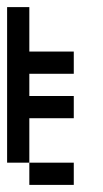

<svg xmlns="http://www.w3.org/2000/svg" viewBox="-20 -520 290 540"><path d="M0 -437.5V-500H62.5V-437.5ZM0 -375V-437.5H62.5V-375ZM0 -312.5V-375H62.5V-312.5ZM0 -250V-312.5H62.5V-250ZM0 -187.5V-250H62.5V-187.5ZM0 -125V-187.5H62.5V-125ZM0 -62.5V-125H62.5V-62.5ZM62.5 0V-62.5H125V0ZM125 0V-62.5H187.5V0ZM125 -312.5V-375H187.5V-312.5ZM62.5 -312.5V-375H125V-312.5ZM0 -187.5V-250H62.5V-187.5ZM62.5 -187.5V-250H125V-187.5ZM125 -187.5V-250H187.5V-187.5Z"/></svg>

Font: AprilSans
Style: Regular
Weight: 400
Designer: typesprite
Version: Version 1.001;PS 001.001;hotconv 1.0.88;makeotf.lib2.5.64775